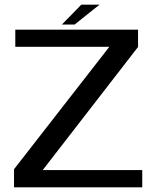

<svg xmlns="http://www.w3.org/2000/svg" viewBox="-20 -802 690 822"><path d="M40 0H589V-74H163L571 -601V-675H45.5V-601.5H448L40 -77.5ZM245 -697H299.5L406 -782H328Z"/></svg>

Font: Anybody SemiExpanded
Style: Regular
Weight: 400
Width: 6
Designer: Tyler Finck
Foundry: Etcetera Type Company
Version: Version 1.113;gftools[0.9.25]